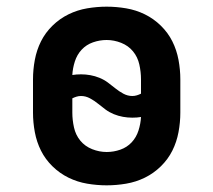

<svg xmlns="http://www.w3.org/2000/svg" viewBox="-20 -548 640 576"><path d="M300 8Q271 8 241.5 3Q212 -2 185.5 -15Q159 -28 137.5 -49Q116 -70 103 -96Q90 -122 84.5 -151.5Q79 -181 79 -210V-310Q79 -339 84.5 -368.5Q90 -398 103 -424Q116 -450 137.5 -471Q159 -492 185.5 -505Q212 -518 241.5 -523Q271 -528 300 -528Q329 -528 358.5 -523Q388 -518 414.5 -505Q441 -492 462.5 -471Q484 -450 497 -424Q510 -398 515.5 -368.5Q521 -339 521 -310V-210Q521 -181 515.5 -151.5Q510 -122 497 -96Q484 -70 462.5 -49Q441 -28 414.5 -15Q388 -2 358.5 3Q329 8 300 8ZM377 -260Q384 -260 390.5 -262Q397 -264 403 -267V-310Q403 -332 398 -354.5Q393 -377 379 -394Q365 -411 343.5 -419.5Q322 -428 300 -428Q279 -428 259 -421Q239 -414 225 -399Q211 -384 204.5 -363.5Q198 -343 197 -323Q203 -324 209.5 -324.5Q216 -325 223 -325Q237 -325 251 -322.5Q265 -320 278.5 -314.5Q292 -309 303.5 -300.5Q315 -292 326 -283Q337 -274 350 -267Q363 -260 377 -260ZM300 -92Q321 -92 341 -99Q361 -106 375 -121Q389 -136 395.5 -156.5Q402 -177 403 -197Q397 -196 390.5 -195.5Q384 -195 377 -195Q363 -195 349 -197.5Q335 -200 321.5 -205.5Q308 -211 296.5 -219.5Q285 -228 274 -237Q263 -246 250 -253Q237 -260 223 -260Q216 -260 209.5 -258Q203 -256 197 -253V-210Q197 -188 202 -165.5Q207 -143 221 -126Q235 -109 256.5 -100.5Q278 -92 300 -92Z"/></svg>

Font: Iosevka HT Extended
Style: Bold
Weight: 700
Width: 7
Monospace: yes
Designer: Belleve Invis
Foundry: Belleve Invis
Version: Version 32.3.0; ttfautohint (v1.8.4)